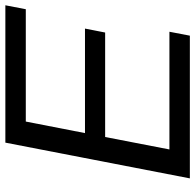

<svg xmlns="http://www.w3.org/2000/svg" viewBox="-26 -702 728 716"><g transform="rotate(-90 338.0 -344.0)"><path d="M30.8 0 164.1 -688H676.3L661.6 -611.8H242.7L199.7 -391.1H589.4L574.7 -315.9H185.1L138.7 -76.2H577.6L563 0Z"/></g></svg>

Font: Liberation Sans
Style: Italic
Weight: 400
Italic angle: -12°
Designer: Steve Matteson
Foundry: Ascender Corporation
Version: Version 2.1.5